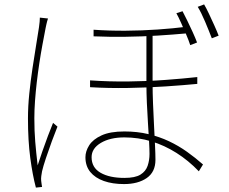

<svg xmlns="http://www.w3.org/2000/svg" viewBox="-20 -813 1040 872"><path d="M673 -661Q673 -626 673 -585Q673 -544 673 -504.5Q673 -465 673 -434Q673 -392 675 -342.5Q677 -293 679.5 -244Q682 -195 684 -154Q686 -113 686 -87Q686 -32 646.5 -4.5Q607 23 543 23Q491 23 451.5 9Q412 -5 390 -32Q368 -59 368 -99Q368 -126 385 -153Q402 -180 441 -198Q480 -216 545 -216Q603 -216 653.5 -204Q704 -192 747.5 -171.5Q791 -151 829.5 -123.5Q868 -96 902 -66L883 -35Q836 -84 781.5 -118.5Q727 -153 667.5 -171Q608 -189 545 -189Q480 -189 438 -164Q396 -139 396 -99Q396 -52 436.5 -28.5Q477 -5 545 -5Q594 -5 618 -20Q642 -35 650.5 -60Q659 -85 659 -114Q659 -134 657 -171Q655 -208 652 -253.5Q649 -299 647 -345.5Q645 -392 645 -431Q645 -462 645 -503.5Q645 -545 645 -587.5Q645 -630 645 -661ZM389 -448Q475 -442 562.5 -443Q650 -444 731 -450Q812 -456 876 -463V-432Q814 -426 732 -420.5Q650 -415 561.5 -413.5Q473 -412 389 -417ZM405 -678Q475 -673 550.5 -673.5Q626 -674 697 -679Q768 -684 823 -691V-661Q769 -656 698 -651.5Q627 -647 551 -646Q475 -645 405 -648ZM198 -729Q196 -723 194 -716Q192 -709 190.5 -701.5Q189 -694 187 -685Q180 -649 172.5 -608.5Q165 -568 158.5 -525Q152 -482 147 -439Q142 -396 139 -354.5Q136 -313 136 -276Q136 -218 140 -169.5Q144 -121 151 -62Q160 -90 172.5 -126Q185 -162 198 -196.5Q211 -231 221 -255L241 -238Q230 -211 215.5 -171.5Q201 -132 188.5 -94.5Q176 -57 171 -35Q169 -25 167.5 -13.5Q166 -2 167 8Q168 15 169 23Q170 31 171 36L143 39Q128 -17 117.5 -95.5Q107 -174 107 -275Q107 -329 113 -387.5Q119 -446 127.5 -502.5Q136 -559 144 -607.5Q152 -656 157 -689Q159 -703 160 -714Q161 -725 161 -733ZM809 -762Q818 -745 830.5 -719.5Q843 -694 855 -667.5Q867 -641 875 -620L844 -608Q837 -630 825.5 -656.5Q814 -683 802.5 -709Q791 -735 781 -753ZM907 -793Q917 -776 929 -750.5Q941 -725 953 -698.5Q965 -672 973 -651L942 -639Q929 -673 911.5 -714.5Q894 -756 878 -782Z"/></svg>

Font: Noto Sans SC Thin
Style: Regular
Weight: 100
Designer: Ryoko NISHIZUKA 西塚涼子 (kana, bopomofo & ideographs); Paul D. Hunt (Latin, Greek & Cyrillic); Sandoll Communications 산돌커뮤니
Foundry: Adobe
Version: Version 2.004-H2;hotconv 1.0.118;makeotfexe 2.5.65603